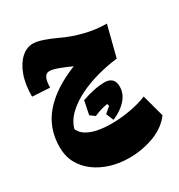

<svg xmlns="http://www.w3.org/2000/svg" viewBox="-220 -749 1175 1260"><g transform="rotate(-30 367.5 -119.5)"><path d="M441.9 -15.6Q388.2 -7.8 337.9 15.6Q321.3 4.4 302.2 -10.7Q314.5 -68.8 322.8 -112.8Q420.9 -147.9 498 -147.9Q529.8 -147.9 550 -130.6Q570.3 -113.3 570.3 -73.2Q570.3 -33.2 548.3 1Q511.2 58.1 425.8 95.2Q408.7 57.1 401.9 39.1Q429.2 16.1 445.8 1.5Q443.8 -8.8 441.9 -15.6ZM38.6 -303.7Q38.6 -397.5 63.5 -464.4Q88.4 -531.2 128.9 -567.1Q169.4 -603 216.3 -603Q246.1 -603 291 -587.9Q335.9 -572.8 389.6 -547.4Q458.5 -514.6 540.8 -494.1Q623 -473.6 703.6 -473.6L644.5 -242.2Q570.8 -233.9 494.4 -213.4Q418 -192.9 350.8 -160.2Q283.7 -127.4 236.1 -82.5Q188.5 -37.6 172.4 19.5Q186 52.2 220 72.5Q253.9 92.8 300.8 101.8Q347.7 110.8 400.4 110.8Q473.1 110.8 547.1 97.4Q621.1 84 673.3 61.5L718.8 229.5Q669.9 296.4 581.3 330.1Q492.7 363.8 391.6 363.8Q318.8 363.8 253.4 344Q188 324.2 137.5 286.9Q86.9 249.5 58.1 196.3Q29.3 143.1 29.3 75.7Q29.3 -69.3 118.2 -171.4Q207 -273.4 375 -339.8Q350.6 -351.1 329.1 -360.1Q307.6 -369.1 289.6 -375.5Q268.1 -383.8 250.7 -388.2Q233.4 -392.6 219.7 -392.6Q170.9 -392.6 170.9 -295.9Z"/></g></svg>

Font: Pinar Black
Style: Regular
Weight: 900
Designer: Amin Abedi
Version: Version 3.000